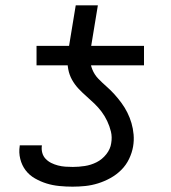

<svg xmlns="http://www.w3.org/2000/svg" viewBox="-20 -692 640 720"><path d="M117 -447V-520H239L264 -672H347L322 -520H520V-447ZM252 8Q227 8 202 5.5Q177 3 154.5 -4Q132 -11 111 -23Q90 -35 76 -53.5Q62 -72 56 -96Q50 -120 54 -145V-147H137V-146Q135 -132 138.5 -119Q142 -106 151 -96.5Q160 -87 172 -81Q184 -75 197.5 -71.5Q211 -68 225 -67Q239 -66 253 -66Q275 -66 298 -69.5Q321 -73 342 -83.5Q363 -94 378.5 -113.5Q394 -133 397 -155Q401 -178 396 -198.5Q391 -219 382 -238Q373 -257 361 -273Q349 -289 334 -303.5Q319 -318 303.5 -331.5Q288 -345 274 -360Q260 -375 250 -393Q240 -411 236 -432Q232 -453 233.5 -475.5Q235 -498 239 -520H322Q318 -497 318 -474.5Q318 -452 326 -432Q334 -412 348.5 -397Q363 -382 379 -368Q395 -354 409 -338.5Q423 -323 435.5 -306Q448 -289 457.5 -270Q467 -251 473 -230.5Q479 -210 481 -187.5Q483 -165 479 -142Q475 -119 464 -96Q453 -73 435 -55Q417 -37 394.5 -24.5Q372 -12 348 -4.5Q324 3 300 5.5Q276 8 252 8Z"/></svg>

Font: Iosevka Aile
Style: Italic
Weight: 400
Italic angle: -9°
Designer: Belleve Invis
Foundry: Belleve Invis
Version: Version 28.0.1; ttfautohint (v1.8.4)